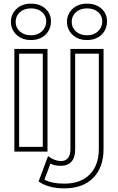

<svg xmlns="http://www.w3.org/2000/svg" viewBox="-20 -820 648 1055"><path d="M85 -13H215V-525H85ZM59 -551H241V13H59ZM66 -700Q66 -668 89.5 -647Q113 -626 150 -626Q187 -626 210.5 -648Q234 -670 234 -703Q234 -734 210.5 -754Q187 -774 150 -774Q113 -774 89.5 -753Q66 -732 66 -700ZM40 -700Q40 -742 70.5 -771Q101 -800 150 -800Q199 -800 229.5 -772.5Q260 -745 260 -703Q260 -658 229.5 -629Q199 -600 150 -600Q101 -600 70.5 -629Q40 -658 40 -700ZM244 38Q281 65 316 65Q340 65 353.5 48.5Q367 32 367 0V-551H549V-1Q549 99 492.5 157Q436 215 333 215Q246 215 192 177ZM257 79Q249 101 241 122.5Q233 144 224 167Q264 189 333 189Q424 189 473.5 138Q523 87 523 -1V-525H393V0Q393 46 372.5 68.5Q352 91 316 91Q299 91 284.5 88.5Q270 86 257 79ZM374 -700Q374 -668 397.5 -647Q421 -626 458 -626Q495 -626 518.5 -648Q542 -670 542 -703Q542 -734 518.5 -754Q495 -774 458 -774Q421 -774 397.5 -753Q374 -732 374 -700ZM348 -700Q348 -742 378.5 -771Q409 -800 458 -800Q507 -800 537.5 -772.5Q568 -745 568 -703Q568 -658 537.5 -629Q507 -600 458 -600Q409 -600 378.5 -629Q348 -658 348 -700Z"/></svg>

Font: CMG Sans Outline
Style: Outline
Weight: 700
Designer: Julieta Ulanovsky
Foundry: Julieta Ulanovsky
Version: Version 7.200